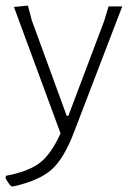

<svg xmlns="http://www.w3.org/2000/svg" viewBox="-33 -478 473 688"><path d="M67 -458 81 -405 206 -63H212L340 -402L356 -455H405L234 -9Q197 90 151.5 130Q106 170 14 190H8Q-4 179 -13 160L-12 152Q68 137 109 106Q150 75 184 0L17 -453Z"/></svg>

Font: Alegreya Sans SC Light
Style: Regular
Weight: 300
Designer: Juan Pablo del Peral
Foundry: Huerta Tipografica
Version: Version 2.007